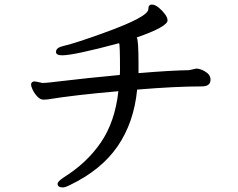

<svg xmlns="http://www.w3.org/2000/svg" viewBox="-20 -759 1040 840"><path d="M255 61Q265 61 285 51Q423 -15 494.5 -119Q566 -223 580 -367Q748 -381 863 -381Q901 -381 901 -410Q901 -432 878.5 -445.5Q856 -459 839 -459L807 -452Q729 -451 586 -439V-476Q586 -588 578 -595Q713 -642 713 -670Q713 -682 701.5 -697.5Q690 -713 674 -726Q658 -739 644 -739Q629 -739 629 -719Q629 -685 434 -615Q313 -571 258 -558Q225 -551 225 -532Q225 -517 252 -517Q303 -517 501 -570Q505 -567 505 -457Q505 -436 504 -431Q346 -416 265 -406Q184 -396 166 -396Q134 -403 130 -403Q116 -401 116 -389Q116 -381 123 -366Q130 -351 143 -337Q156 -323 170 -323Q181 -323 188 -324Q303 -343 498 -360Q483 -226 421.5 -136Q360 -46 259 17Q232 35 232 45Q232 61 255 61Z"/></svg>

Font: LXGW WenKai Mono TC
Style: Bold
Weight: 700
Designer: LXGW / Fontworks Inc.
Foundry: LXGW / Fontworks Inc.
Version: Version 1.330